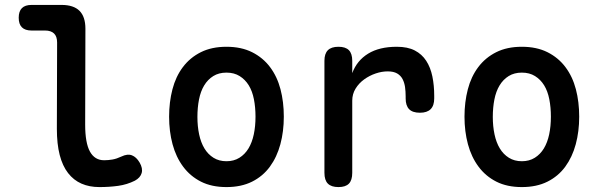

<svg xmlns="http://www.w3.org/2000/svg" viewBox="-20 -750 2440 780"><path d="M326 -244Q326 -169 345.5 -134Q365 -99 403 -99Q420 -99 437 -102Q454 -105 473 -114Q498 -126 516 -119Q534 -112 547 -90Q561 -66 555.5 -47Q550 -28 528 -16Q496 0 460 5Q424 10 384 10Q343 10 311 -4Q279 -18 256.5 -47Q234 -76 222.5 -120.5Q211 -165 211 -227L212 -577Q212 -602 199.5 -614Q187 -626 163 -626H108Q82 -626 69 -639Q56 -652 56 -678Q56 -704 69 -717Q82 -730 108 -730H230Q279 -730 303 -706Q327 -682 327 -633Z M900 10Q840 10 796.5 -12Q753 -34 724 -73Q695 -112 681 -164Q667 -216 667 -276Q667 -335 680.5 -387Q694 -439 723 -477.5Q752 -516 796 -538Q840 -560 900 -560Q960 -560 1004 -538Q1048 -516 1077 -477.5Q1106 -439 1119.5 -387.5Q1133 -336 1133 -276Q1133 -216 1119 -164Q1105 -112 1076.5 -73Q1048 -34 1004 -12Q960 10 900 10ZM900 -95Q930 -95 952.5 -109Q975 -123 989.5 -147Q1004 -171 1011 -204Q1018 -237 1018 -276Q1018 -314 1011.5 -347Q1005 -380 990.5 -403.5Q976 -427 953.5 -441Q931 -455 900 -455Q869 -455 846.5 -441Q824 -427 809.5 -403Q795 -379 788.5 -346Q782 -313 782 -275Q782 -237 789 -204Q796 -171 810.5 -147Q825 -123 847.5 -109Q870 -95 900 -95Z M1355 10Q1326 10 1312 -4Q1298 -18 1298 -48V-503Q1298 -532 1312 -546Q1326 -560 1355 -560Q1384 -560 1397.5 -546Q1411 -532 1411 -503V-453Q1430 -504 1475.5 -532Q1521 -560 1592 -560Q1636 -560 1665 -545Q1694 -530 1711.5 -503Q1729 -476 1736.5 -439.5Q1744 -403 1744 -361V-350Q1744 -321 1729.5 -306.5Q1715 -292 1686 -292Q1656 -292 1642 -306.5Q1628 -321 1628 -350V-358Q1628 -378 1625.5 -396Q1623 -414 1615.5 -428.5Q1608 -443 1593.5 -451.5Q1579 -460 1555 -460Q1531 -460 1506 -451.5Q1481 -443 1459.5 -427.5Q1438 -412 1424.5 -390Q1411 -368 1411 -341V-48Q1411 -18 1397.5 -4Q1384 10 1355 10Z M2100 10Q2040 10 1996.5 -12Q1953 -34 1924 -73Q1895 -112 1881 -164Q1867 -216 1867 -276Q1867 -335 1880.5 -387Q1894 -439 1923 -477.5Q1952 -516 1996 -538Q2040 -560 2100 -560Q2160 -560 2204 -538Q2248 -516 2277 -477.5Q2306 -439 2319.5 -387.5Q2333 -336 2333 -276Q2333 -216 2319 -164Q2305 -112 2276.5 -73Q2248 -34 2204 -12Q2160 10 2100 10ZM2100 -95Q2130 -95 2152.5 -109Q2175 -123 2189.5 -147Q2204 -171 2211 -204Q2218 -237 2218 -276Q2218 -314 2211.5 -347Q2205 -380 2190.5 -403.5Q2176 -427 2153.5 -441Q2131 -455 2100 -455Q2069 -455 2046.5 -441Q2024 -427 2009.5 -403Q1995 -379 1988.5 -346Q1982 -313 1982 -275Q1982 -237 1989 -204Q1996 -171 2010.5 -147Q2025 -123 2047.5 -109Q2070 -95 2100 -95Z"/></svg>

Font: Maple Mono NL SemiBold
Style: Regular
Weight: 600
Monospace: yes
Designer: subframe7536
Version: Version 7.000